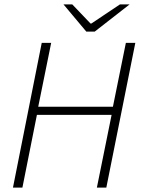

<svg xmlns="http://www.w3.org/2000/svg" viewBox="-20 -854 645 874"><path d="M39 0 170 -659H213L154 -368H494L553 -659H596L464 0H421L488 -331H148L82 0ZM373 -710 269 -834H309L392 -747H396L526 -834H570L411 -710Z"/></svg>

Font: Source Sans 3 ExtraLight Light
Style: Italic
Weight: 300
Italic angle: -11°
Version: Version 3.052;hotconv 1.1.0;makeotfexe 2.6.0